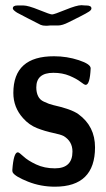

<svg xmlns="http://www.w3.org/2000/svg" viewBox="-20 -701 404 731"><path d="M26.9 -53.2Q31.7 -121.1 47.9 -121.1Q52.7 -121.1 69.3 -105.5Q85.9 -89.8 117.4 -75Q148.9 -60.1 189 -60.1Q255.9 -60.1 255.9 -124Q255.9 -163.1 222.2 -183.1Q210.9 -189 181.4 -195.1Q151.9 -201.2 121.3 -213.1Q90.8 -225.1 67.9 -251Q30.8 -292 30.8 -347.2Q30.8 -487.3 186 -486.8Q234.9 -486.8 280 -471.9Q325.2 -457 325.2 -440.9Q322.3 -377.9 306.2 -377.9Q301.3 -377.9 286.6 -389.4Q272 -400.9 244.9 -412.4Q217.8 -423.8 183.1 -423.8Q118.2 -423.8 118.2 -368.2Q118.2 -349.1 125 -335Q131.8 -320.8 147 -314Q162.1 -307.1 166.5 -305.7Q170.9 -304.2 183.1 -300.8Q252 -285.6 278.8 -266.1Q341.8 -220.2 341.8 -140.1Q341.8 9.8 189 9.8Q134.8 9.8 86.4 -9.5Q38.1 -28.8 28.8 -43.9Q26.9 -47.4 26.9 -53.2ZM28.8 -668.9Q28.8 -680.2 46.9 -680.2H68.8Q86.9 -680.2 128.9 -663.1Q170.9 -646 178.2 -646Q186 -646 229 -663.6Q272 -681.2 290 -681.2Q293 -681.2 296.9 -680.7Q300.8 -680.2 304.2 -680.2H308.1Q328.1 -680.2 328.1 -668.9Q328.1 -663.1 319.1 -657Q310.1 -650.9 283.2 -637.2Q258.3 -625 241.2 -616.2Q217.3 -604 201.2 -604H170.9Q168.9 -604 165 -603.5Q161.1 -603 159.2 -603H154.8Q142.6 -603 134.8 -606.4Q127 -609.9 85 -631.8Q61 -645 44.9 -652.8Q28.8 -663.1 28.8 -668.9Z"/></svg>

Font: CMU Sans Serif Demi Condensed
Style: DemiCondensed
Weight: 600
Width: 3
Version: Version 0.7.0